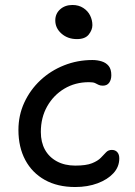

<svg xmlns="http://www.w3.org/2000/svg" viewBox="-20 -742 544 771"><path d="M282 9Q211 9 160 -19.5Q109 -48 81.5 -99.5Q54 -151 54 -220Q54 -279 77.5 -330Q101 -381 142 -419.5Q183 -458 237 -479.5Q291 -501 351 -501Q371 -501 388.5 -495.5Q406 -490 416.5 -477Q427 -464 427 -440Q427 -422 418.5 -410Q410 -398 393 -398Q382 -398 375.5 -401.5Q369 -405 361.5 -408.5Q354 -412 337 -412Q282 -412 238.5 -386Q195 -360 169.5 -315Q144 -270 144 -212Q144 -171 160.5 -141Q177 -111 208.5 -94Q240 -77 282 -77Q326 -77 349.5 -86.5Q373 -96 385 -108.5Q397 -121 406 -130.5Q415 -140 429 -140Q443 -140 451 -131Q459 -122 459 -106Q459 -72 435.5 -46.5Q412 -21 372 -6Q332 9 282 9ZM289 -585Q252 -585 227 -607Q202 -629 202 -660Q202 -687 221.5 -704.5Q241 -722 271 -722Q296 -722 314.5 -710Q333 -698 342 -679.5Q351 -661 351 -641Q351 -622 336.5 -603.5Q322 -585 289 -585Z"/></svg>

Font: Shantell Sans
Style: Regular
Weight: 400
Designer: Stephen Nixon, Anya Danilova, Shantell Martin
Foundry: Arrow Type
Version: Version 1.008;[ac192a2d6]